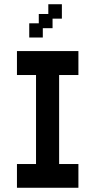

<svg xmlns="http://www.w3.org/2000/svg" viewBox="-20 -874 451 906"><path d="M60 12V-100H150V-520H60V-633H350V-520H259V-100H350V12ZM118 -697V-764H163V-808H208V-854H272V-786H228V-741H182V-697Z"/></svg>

Font: Pixelify Sans Medium
Style: Regular
Weight: 500
Designer: Stefie Justprince
Foundry: Typecalism Foundryline
Version: Version 1.000;February 13, 2025;FontCreator 15.0.0.3015 64-b